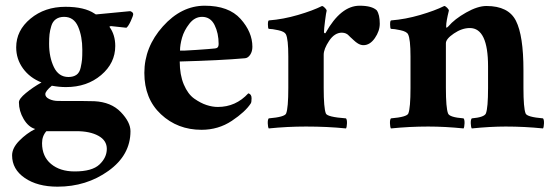

<svg xmlns="http://www.w3.org/2000/svg" viewBox="-20 -457 1977 689"><path d="M210 -396.5Q192.4 -396.5 180.7 -388.2Q168.9 -379.9 164.1 -363.8Q159.2 -347.7 157.7 -334Q156.2 -320.3 156.2 -299.8Q156.2 -252 173.3 -216.3Q190.4 -180.7 225.6 -180.7Q243.2 -180.7 254.4 -188.5Q265.6 -196.3 269.5 -214.4Q273.4 -232.4 274.4 -243.7Q275.4 -254.9 275.4 -278.3Q275.4 -326.2 260.3 -361.3Q245.1 -396.5 210 -396.5ZM253.9 13.7H146.5Q130.9 31.2 130.9 56.6Q130.9 104.5 163.1 131.3Q195.3 158.2 248 158.2Q310.5 158.2 336.9 133.3Q363.3 108.4 363.3 77.1Q363.3 46.9 333 30.3Q302.7 13.7 253.9 13.7ZM318.4 -93.8Q378.9 -90.8 413.6 -54.7Q448.2 -18.6 448.2 13.7Q448.2 99.6 369.1 156.2Q290 212.9 186.5 212.9Q114.3 212.9 68.8 181.6Q23.4 150.4 23.4 100.6Q23.4 74.2 49.3 47.9Q75.2 21.5 106.4 5.9Q82 -1 64.9 -29.8Q47.9 -58.6 47.9 -89.8Q47.9 -102.5 72.8 -123Q97.7 -143.6 128.9 -161.1Q86.9 -177.7 62.5 -211.4Q38.1 -245.1 38.1 -287.1Q38.1 -347.7 89.4 -390.1Q140.6 -432.6 214.8 -432.6Q283.2 -432.6 319.3 -408.2Q322.3 -405.3 325.2 -405.3L447.3 -417Q458 -413.1 458 -406.2Q458 -400.4 449.2 -381.3Q440.4 -362.3 433.6 -357.4Q415 -359.4 378.9 -363.3Q373 -363.3 373 -360.4Q393.6 -332 393.6 -292Q393.6 -230.5 342.8 -187.5Q292 -144.5 216.8 -144.5Q192.4 -144.5 166 -149.4Q142.6 -129.9 142.6 -119.1Q142.6 -108.4 156.7 -101.6Q170.9 -94.7 189.5 -94.7Q300.8 -94.7 318.4 -93.8Z M626 -275.4Q632.8 -274.4 683.6 -277.8Q734.4 -281.2 752 -283.2Q764.6 -284.2 764.6 -298.8Q764.6 -337.9 750 -367.2Q735.4 -396.5 705.1 -396.5Q678.7 -396.5 659.7 -372.1Q640.6 -347.7 633.3 -321.8Q626 -295.9 626 -275.4ZM625 -236.3Q625 -188.5 639.6 -153.8Q654.3 -119.1 677.2 -103Q700.2 -86.9 721.2 -80.1Q742.2 -73.2 761.7 -73.2Q826.2 -73.2 871.1 -122.1Q882.8 -119.1 882.8 -104.5Q882.8 -89.8 879.9 -85.9Q860.4 -55.7 812 -23.4Q763.7 8.8 703.1 8.8Q617.2 8.8 557.6 -46.9Q498 -102.5 498 -195.3Q498 -288.1 564.5 -362.3Q630.9 -436.5 714.8 -436.5Q800.8 -436.5 843.3 -389.2Q885.7 -341.8 885.7 -289.1Q885.7 -272.5 877.9 -260.7Q870.1 -249 859.4 -248Q771.5 -240.2 625 -236.3Z M1270.5 -436.5Q1314.5 -436.5 1332 -419.9Q1342.8 -404.3 1342.8 -372.1Q1342.8 -345.7 1325.2 -320.3Q1307.6 -294.9 1284.2 -294.9Q1279.3 -294.9 1274.4 -296.4Q1269.5 -297.9 1264.6 -300.8Q1259.8 -303.7 1256.8 -306.2Q1253.9 -308.6 1249 -313Q1244.1 -317.4 1242.2 -319.3Q1240.2 -321.3 1236.8 -324.2Q1233.4 -327.1 1231.9 -329.1Q1230.5 -331.1 1227.1 -333.5Q1223.6 -335.9 1221.2 -336.9Q1218.8 -337.9 1214.8 -338.9Q1210.9 -339.8 1207 -339.8Q1180.7 -339.8 1161.1 -310.5Q1141.6 -281.2 1141.6 -260.7V-141.6Q1141.6 -69.3 1149.4 -49.8Q1154.3 -37.1 1221.7 -32.2Q1225.6 -27.3 1225.1 -14.2Q1224.6 -1 1221.7 3.9Q1155.3 -2.9 1078.1 -2.9Q1010.7 -2.9 944.3 3.9Q941.4 -1 940.9 -14.2Q940.4 -27.3 944.3 -32.2Q1002 -37.1 1006.8 -49.8Q1014.6 -69.3 1014.6 -141.6V-253.9Q1014.6 -317.4 1005.9 -334Q1001 -343.8 978.5 -348.6Q956.1 -353.5 944.3 -353.5Q941.4 -355.5 941.4 -369.6Q941.4 -383.8 945.3 -383.8Q996.1 -387.7 1049.3 -403.3Q1102.5 -418.9 1135.7 -435.5Q1140.6 -434.6 1146.5 -428.2Q1152.3 -421.9 1152.3 -418.9Q1150.4 -413.1 1146.5 -382.8Q1142.6 -352.5 1142.6 -341.8Q1142.6 -338.9 1145 -337.9Q1147.5 -336.9 1148.4 -338.9Q1203.1 -436.5 1270.5 -436.5Z M1725.6 -435.5Q1804.7 -435.5 1831.5 -382.3Q1858.4 -329.1 1858.4 -205.1V-141.6Q1858.4 -69.3 1866.2 -49.8Q1871.1 -37.1 1928.7 -32.2Q1932.6 -27.3 1932.1 -14.2Q1931.6 -1 1928.7 3.9Q1862.3 -2.9 1794.9 -2.9Q1739.3 -2.9 1672.9 3.9Q1669.9 -1 1669.4 -14.2Q1668.9 -27.3 1672.9 -32.2Q1717.8 -36.1 1723.6 -49.8Q1731.4 -69.3 1731.4 -141.6V-218.8Q1731.4 -356.4 1666 -356.4Q1637.7 -356.4 1608.9 -336.9Q1580.1 -317.4 1580.1 -301.8V-141.6Q1580.1 -69.3 1587.9 -49.8Q1592.8 -36.1 1643.6 -32.2Q1647.5 -27.3 1647 -14.2Q1646.5 -1 1643.6 3.9Q1577.1 -2.9 1516.6 -2.9Q1449.2 -2.9 1382.8 3.9Q1379.9 -1 1379.4 -14.2Q1378.9 -27.3 1382.8 -32.2Q1440.4 -37.1 1445.3 -49.8Q1453.1 -69.3 1453.1 -141.6V-253.9Q1453.1 -317.4 1444.3 -334Q1439.5 -343.8 1417 -348.6Q1394.5 -353.5 1382.8 -353.5Q1379.9 -355.5 1379.9 -369.6Q1379.9 -383.8 1383.8 -383.8Q1434.6 -387.7 1487.8 -403.3Q1541 -418.9 1574.2 -435.5Q1578.1 -435.5 1584.5 -429.2Q1590.8 -422.9 1590.8 -418.9Q1581.1 -379.9 1581.1 -363.3Q1581.1 -358.4 1582 -357.4Q1584 -357.4 1588.9 -362.3Q1611.3 -388.7 1652.8 -412.1Q1694.3 -435.5 1725.6 -435.5Z"/></svg>

Font: Crimson
Style: Bold
Weight: 700
Version: Version 0.8 ; ttfautohint (v1.00) -l 8 -r 50 -G 200 -x 14 -D